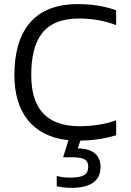

<svg xmlns="http://www.w3.org/2000/svg" viewBox="-20 -674 635 934"><path d="M365 -584C431 -584 492 -572 545 -552V-624C492 -643 432 -654 358 -654C141 -654 50 -518 50 -308C50 -131 136 -10 313 8L287 91H324C381 91 409 98 409 137C409 178 381 190 319 190C297 190 274 187 256 182V232C271 236 304 240 326 240C425 240 469 203 469 138C469 81 431 48 358 48L371 10C439 9 496 -1 545 -16V-89C492 -69 427 -60 367 -60C204 -60 132 -149 132 -308C132 -480 191 -584 365 -584Z"/></svg>

Font: Kanit Light
Style: Regular
Weight: 300
Designer: Katatrad Team
Foundry: CadsonDemak
Version: Version 1.000;PS 001.000;hotconv 1.0.88;makeotf.lib2.5.64775